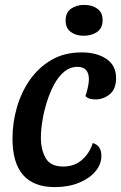

<svg xmlns="http://www.w3.org/2000/svg" viewBox="-20 -744 494 784"><path d="M204 20Q31 20 31 -178Q31 -243 49 -305.5Q67 -368 102.5 -418.5Q138 -469 190.5 -499.5Q243 -530 314 -530Q375 -530 414.5 -503.5Q454 -477 454 -425Q454 -380 428 -359Q402 -338 370 -338Q361 -338 348.5 -340.5Q336 -343 329 -352Q334 -366 338.5 -386Q343 -406 343 -420Q343 -471 296 -471Q266 -471 242 -451Q218 -431 200.5 -398Q183 -365 171 -326.5Q159 -288 153 -250Q147 -212 147 -182Q147 -133 166.5 -98.5Q186 -64 238 -64Q283 -64 314 -90.5Q345 -117 359 -160Q378 -154 386 -140.5Q394 -127 394 -108Q394 -73 369.5 -44Q345 -15 302 2.5Q259 20 204 20ZM321 -598Q290 -598 269 -613.5Q248 -629 248 -660Q248 -693 270 -708.5Q292 -724 324 -724Q356 -724 377.5 -708.5Q399 -693 399 -662Q399 -629 376.5 -613.5Q354 -598 321 -598Z"/></svg>

Font: Sansita Swashed
Style: Regular
Weight: 400
Designer: Pablo Cosgaya
Foundry: Omnibus-Type
Version: Version 1.003; ttfautohint (v1.8.3)